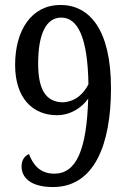

<svg xmlns="http://www.w3.org/2000/svg" viewBox="-20 -744 517 775"><path d="M194 11C361 11 428 -161 428 -388C428 -625 341 -724 224 -724C108 -724 41 -623 41 -482C41 -349 111 -279 210 -279C269 -279 314 -314 336 -346C330 -141 289 -43 199 -43C141 -43 113 -80 97 -122C79 -115 67 -97 67 -72C67 -31 99 11 194 11ZM232 -331C165 -333 134 -382 134 -488C134 -606 166 -673 227 -673C294 -673 334 -593 337 -404C321 -372 289 -333 232 -331Z"/></svg>

Font: Noto Serif Bengali Condensed
Style: Regular
Weight: 400
Width: 3
Designer: Juan Bruce, Universal Thirst, Indian Type Foundry and the Monotype Design Team.
Foundry: Monotype Imaging Inc.
Version: Version 2.003